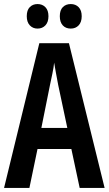

<svg xmlns="http://www.w3.org/2000/svg" viewBox="-20 -927 536 947"><path d="M373 0 332 -192H165L125 0H0L174 -714H320L496 0ZM267 -508Q260 -542 256 -567Q252 -592 247 -618Q245 -595 238.5 -564.5Q232 -534 227 -510L184 -296H312ZM112 -847Q112 -877 127 -892Q142 -907 165 -907Q189 -907 204 -891.5Q219 -876 219 -847Q219 -818 204 -802Q189 -786 165 -786Q142 -786 127 -802Q112 -818 112 -847ZM275 -847Q275 -877 290 -892Q305 -907 329 -907Q353 -907 368 -891.5Q383 -876 383 -847Q383 -818 368 -802Q353 -786 329 -786Q304 -786 289.5 -802Q275 -818 275 -847Z"/></svg>

Font: Noto Sans Sinhala ExtraCondensed SemiBold
Style: Regular
Weight: 600
Width: 2
Designer: Jelle Bosma - Monotype Design Team
Foundry: Monotype Imaging Inc.
Version: Version 2.006; ttfautohint (v1.8.4.7-5d5b)